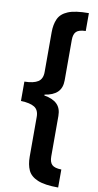

<svg xmlns="http://www.w3.org/2000/svg" viewBox="-121 -842 643 1260"><g transform="rotate(10 200.5 -212.0)"><path d="M364 369Q274 369 226.5 349Q179 329 162 292Q145 255 145 202V-63Q145 -109 115.5 -127.5Q86 -146 25 -148V-277Q86 -278 115.5 -297Q145 -316 145 -362V-627Q145 -679 162 -716.5Q179 -754 226 -773.5Q273 -793 364 -793V-674Q319 -673 301.5 -656Q284 -639 284 -601V-331Q284 -280 255 -252Q226 -224 170 -216V-210Q226 -201 255 -173Q284 -145 284 -94V176Q284 214 301.5 231Q319 248 364 249Z"/></g></svg>

Font: Noto Sans Kannada Condensed ExtraBold
Style: Regular
Weight: 800
Width: 3
Designer: Jelle Bosma - Monotype Design Team
Foundry: Monotype Imaging Inc.
Version: Version 2.005; ttfautohint (v1.8.4.7-5d5b)